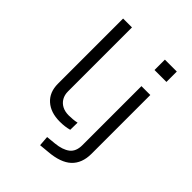

<svg xmlns="http://www.w3.org/2000/svg" viewBox="-250 -839 1163 1163"><g transform="rotate(45 332.0 -257.5)"><path d="M286 8Q208 8 162 -33Q116 -74 116 -147V-705H192V-157Q192 -127 205 -104.5Q218 -82 241.5 -69.5Q265 -57 298 -57Q313 -57 331 -58.5Q349 -60 367 -64L366 -2Q348 3 328.5 5.5Q309 8 286 8ZM471 -619V-708H573V-619ZM303 193 298 128 359 122Q419 116 451.5 91Q484 66 484 12V-494H560V10Q560 50 548 81.5Q536 113 512.5 135Q489 157 452.5 170Q416 183 367 187Z"/></g></svg>

Font: Nunito Sans 7pt Expanded Light
Style: Regular
Weight: 300
Width: 7
Designer: Vernon Adams
Foundry: Vernon Adams
Version: Version 3.101;gftools[0.9.27]